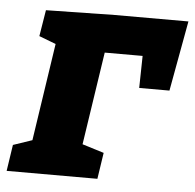

<svg xmlns="http://www.w3.org/2000/svg" viewBox="-58 -582 636 626"><g transform="rotate(5 260.0 -268.5)"><path d="M68 -533 292 -537H534L492 -307H393L395 -412H271L225 -108L296 -86L283 0H-14L-1 -86L61 -107L109 -426L54 -447Z"/></g></svg>

Font: Bitter Pro ExtraBold
Style: Italic
Weight: 800
Italic angle: -9°
Designer: Sol Matas, and Bitter project Authors
Foundry: Sol Matas
Version: Version 1.010